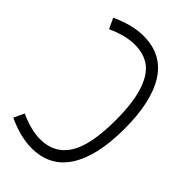

<svg xmlns="http://www.w3.org/2000/svg" viewBox="-176 -552 760 760"><g transform="rotate(-45 204.0 -171.5)"><path d="M-87.9 -342.8 -43.9 -322.3Q-73.2 -259.3 -73.2 -206.5Q-73.2 -128.9 -11 -88.9Q51.3 -48.8 192.4 -48.8Q287.6 -48.8 346.9 -67.9Q406.2 -86.9 431.6 -121.1Q457 -155.3 457 -206.5Q457 -259.3 427.7 -322.3L471.7 -342.8Q505.9 -268.6 505.9 -206.5Q505.9 -103.5 425.3 -51.8Q344.7 0 192.4 0Q40 0 -41 -52Q-122.1 -104 -122.1 -206.5Q-122.1 -268.6 -87.9 -342.8Z"/></g></svg>

Font: AzarMehrMonospaced
Style: SerifRegular
Weight: 1
Designer: Amin Abedi
Version: Version 1.00